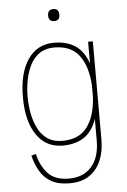

<svg xmlns="http://www.w3.org/2000/svg" viewBox="-59 -723 642 971"><g transform="rotate(-5 262.0 -237.5)"><path d="M220 -649Q220 -680 249 -680Q277 -680 277 -649Q277 -619 249 -619Q220 -619 220 -649ZM81 -249Q81 -206 89 -164Q97 -122 114.5 -87.5Q132 -53 162 -32.5Q192 -12 237 -12Q321 -12 362.5 -66.5Q404 -121 410 -218V-279Q404 -377 362.5 -431.5Q321 -486 237 -486Q192 -486 162 -465.5Q132 -445 114.5 -410.5Q97 -376 89 -334Q81 -292 81 -249ZM434 0Q434 58 414.5 104.5Q395 151 355.5 178Q316 205 254 205Q198 205 162 184.5Q126 164 105.5 128.5Q85 93 74 49L97 42Q112 105 148 143Q184 181 254 181Q327 181 368.5 134Q410 87 410 0V-109Q389 -46 345.5 -17Q302 12 237 12Q152 12 104.5 -57.5Q57 -127 57 -249Q57 -371 104.5 -440.5Q152 -510 237 -510Q302 -510 345.5 -481Q389 -452 410 -389V-500H434Z"/></g></svg>

Font: Haskoy Thin
Style: Regular
Weight: 100
Designer: Ertekin Erdin
Foundry: Ertekin Erdin
Version: Version 2.000; ttfautohint (v1.8.4.7-5d5b)